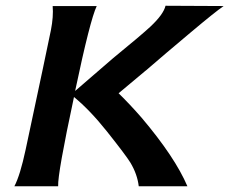

<svg xmlns="http://www.w3.org/2000/svg" viewBox="-20 -647 797 667"><path d="M163 -626H316Q293 -578 241 -331Q312 -392 373 -445Q472 -526 502 -554Q548 -597 555 -627L757 -626Q730 -608 642 -534Q598 -497 559 -464Q520 -431 503 -416Q486 -401 484 -400Q442 -365 392 -323Q432 -284 472 -238Q588 -101 631 0H462Q457 -42 433 -82Q417 -108 351 -191Q292 -265 237 -310Q180 -44 182 0H30Q50 -38 69 -127Q145 -483 157 -543Q166 -589 163 -626Z"/></svg>

Font: GFS Neohellenic Rg
Style: Bold Italic
Weight: 700
Italic angle: -12°
Designer: Designed by Takis Katsoulidis and George D. Matthiopoulos.
Foundry: Designed by Takis Katsoulidis and George D. Matthiopoulos.
Version: Version 1.0